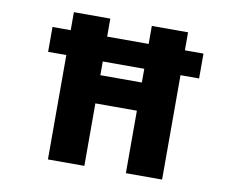

<svg xmlns="http://www.w3.org/2000/svg" viewBox="-79 -836 1159 943"><g transform="rotate(10 500.0 -365.0)"><path d="M397.5 -518.6V-450.2H604.5V-518.6ZM604.5 -309.6H397.5V2H215.8V-518.6H125V-642.6H215.8V-732.4H397.5V-642.6H604.5V-732.4H785.2V-642.6H877.9V-518.6H785.2V2H604.5Z"/></g></svg>

Font: Gen Shin Gothic Monospace Heavy
Style: Bold
Weight: 800
Designer: [Source Han Sans]
Ryoko NISHIZUKA  (kana & ideographs); Paul D. Hunt (Latin, Greek & Cyrillic); Wenlong ZHANG  (bopomofo
Version: Version 1.002.20150607